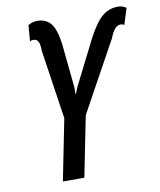

<svg xmlns="http://www.w3.org/2000/svg" viewBox="-81 -783 705 848"><g transform="rotate(-10 271.0 -359.0)"><path d="M143.6 -718.3Q182.6 -718.3 204.1 -691.9Q225.6 -665.5 234.4 -600.1L254.4 -401.4V-370.6L255.9 -370.1L268.6 -401.4L368.2 -599.1Q402.8 -665.5 433.6 -691.9Q464.4 -718.3 505.4 -718.3Q526.9 -718.3 542.5 -706.5L519.5 -633.8Q513.2 -638.7 502 -638.7Q476.1 -638.7 455.6 -585.4L282.7 -271L228.5 0H132.3L187 -274.4L140.6 -585.4Q141.6 -638.7 113.3 -638.7Q100.1 -638.7 96.7 -633.8L102.5 -706.5Q120.6 -718.3 143.6 -718.3Z"/></g></svg>

Font: RobotoCondensed-Italic
Style: Italic
Weight: 400
Designer: Google
Version: Version 1.200311; 2013